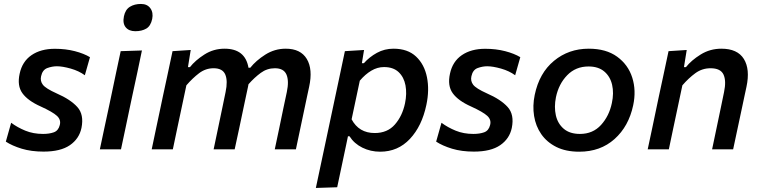

<svg xmlns="http://www.w3.org/2000/svg" viewBox="-20 -756 3850 972"><path d="M200.5 11.5Q138.5 11.5 90 -3.2Q41.5 -18 9.5 -39L36.5 -134.5Q68 -111 108.2 -94.5Q148.5 -78 198 -78Q229.5 -78 252.5 -86.2Q275.5 -94.5 282.5 -122.5Q290 -149.5 268.2 -169.5Q246.5 -189.5 186 -217Q121 -246 93.5 -284Q66 -322 79.5 -383Q92.5 -444.5 139.5 -476.8Q186.5 -509 258 -509Q312.5 -509 358.8 -497Q405 -485 435.5 -466.5L409.5 -375Q379.5 -397 338 -408.8Q296.5 -420.5 268 -420.5Q244 -420.5 219.5 -411.5Q195 -402.5 188 -370Q182.5 -346 197 -327Q211.5 -308 266 -283.5Q337 -252.5 371.5 -214.2Q406 -176 392.5 -108.5Q381 -53.5 333.8 -21Q286.5 11.5 200.5 11.5Z M485.5 0Q497 -54.5 507.8 -105.2Q518.5 -156 532 -218L542.5 -267.5Q557 -337.5 568.2 -390.2Q579.5 -443 591 -497L698.5 -500.5Q687 -444.5 675.8 -391.8Q664.5 -339 649 -267.5L638.5 -218Q625.5 -156 614.8 -105.2Q604 -54.5 592.5 0ZM665 -598Q632.5 -598 616.2 -618Q600 -638 607.5 -674Q614.5 -707.5 637.8 -721.8Q661 -736 693.5 -736Q725.5 -736 741.2 -714.2Q757 -692.5 750.5 -660Q743 -624.5 720.5 -611.2Q698 -598 665 -598Z M748 0Q759.5 -55 770.2 -105.8Q781 -156.5 794 -218L804.5 -268Q815.5 -318 827.8 -376.2Q840 -434.5 853.5 -497L945.5 -503L931.5 -416H941.5Q968.5 -450.5 1014.8 -480Q1061 -509.5 1117 -509.5Q1221.5 -509.5 1238 -413H1247Q1276 -449.5 1323.2 -479.5Q1370.5 -509.5 1426.5 -509.5Q1502 -509.5 1533.2 -457.5Q1564.5 -405.5 1545 -316.5Q1540.5 -295.5 1535.2 -271Q1530 -246.5 1524 -218Q1511 -155.5 1500.2 -105.2Q1489.5 -55 1478 0H1371Q1383 -55 1393.2 -105Q1403.5 -155 1415.5 -212.5L1432 -290Q1444 -346.5 1430.2 -378.5Q1416.5 -410.5 1371.5 -410.5Q1332 -410.5 1300 -387Q1268 -363.5 1238 -329.5Q1237 -323 1235.5 -316.5Q1231 -295.5 1225.8 -271.2Q1220.5 -247 1214.5 -218Q1201.5 -156.5 1190.8 -105.5Q1180 -54.5 1168 0H1061.5Q1073 -55 1083.5 -105Q1094 -155 1106 -212.5L1122 -290Q1134 -346.5 1120.5 -378.5Q1107 -410.5 1061.5 -410.5Q1021 -410.5 988 -385.5Q955 -360.5 923.5 -324L900 -213Q887.5 -155 877 -104.8Q866.5 -54.5 855 0Z M1579 195.5Q1590.5 141 1601.8 88.2Q1613 35.5 1626 -25.5L1677.5 -268Q1688 -318 1700.5 -376.2Q1713 -434.5 1726 -497L1823 -503L1812 -436H1822Q1850 -467.5 1888.2 -488.5Q1926.5 -509.5 1972 -509.5Q2044 -509.5 2086.2 -469.8Q2128.5 -430 2141.5 -365Q2154.5 -300 2138.5 -225Q2116 -117.5 2055.2 -52.8Q1994.5 12 1904.5 12Q1856 12 1814.5 -8.5Q1773 -29 1749.5 -66H1741.5L1732 -20.5Q1720 37 1709.2 87.2Q1698.5 137.5 1687 192ZM1877 -82.5Q1941.5 -82.5 1979.2 -125.8Q2017 -169 2030.5 -233.5Q2040.5 -282 2032.8 -323.8Q2025 -365.5 1998 -391Q1971 -416.5 1924 -416.5Q1890.5 -416.5 1859.8 -398.2Q1829 -380 1801.5 -347.5L1760 -152Q1797 -82.5 1877 -82.5Z M2379 11.5Q2317 11.5 2268.5 -3.2Q2220 -18 2188 -39L2215 -134.5Q2246.5 -111 2286.8 -94.5Q2327 -78 2376.5 -78Q2408 -78 2431 -86.2Q2454 -94.5 2461 -122.5Q2468.5 -149.5 2446.8 -169.5Q2425 -189.5 2364.5 -217Q2299.5 -246 2272 -284Q2244.5 -322 2258 -383Q2271 -444.5 2318 -476.8Q2365 -509 2436.5 -509Q2491 -509 2537.2 -497Q2583.5 -485 2614 -466.5L2588 -375Q2558 -397 2516.5 -408.8Q2475 -420.5 2446.5 -420.5Q2422.5 -420.5 2398 -411.5Q2373.5 -402.5 2366.5 -370Q2361 -346 2375.5 -327Q2390 -308 2444.5 -283.5Q2515.5 -252.5 2550 -214.2Q2584.5 -176 2571 -108.5Q2559.5 -53.5 2512.2 -21Q2465 11.5 2379 11.5Z M2912.5 12Q2844.5 12 2796.5 -12Q2748.5 -36 2720.2 -76.8Q2692 -117.5 2683.8 -169Q2675.5 -220.5 2687 -275.5Q2710 -386.5 2784.5 -448Q2859 -509.5 2960.5 -509.5Q3048.5 -509.5 3104.2 -469Q3160 -428.5 3180.8 -363Q3201.5 -297.5 3185.5 -223Q3163 -116.5 3091.2 -52.2Q3019.5 12 2912.5 12ZM2916 -78Q2981.5 -78 3022.8 -123.5Q3064 -169 3077.5 -234Q3088.5 -284.5 3078.8 -326.8Q3069 -369 3039 -394.2Q3009 -419.5 2959.5 -419.5Q2894.5 -419.5 2851.5 -375.2Q2808.5 -331 2794.5 -264Q2784.5 -214.5 2794 -172.2Q2803.5 -130 2834 -104Q2864.5 -78 2916 -78Z M3259 0Q3270.5 -54.5 3281.5 -105.8Q3292.5 -157 3305 -218L3315.5 -268Q3326.5 -318 3338.8 -376.2Q3351 -434.5 3364.5 -497L3456.5 -503L3442.5 -416H3452.5Q3479.5 -450.5 3527 -480Q3574.5 -509.5 3632 -509.5Q3713.5 -509.5 3745.8 -457.5Q3778 -405.5 3759 -316.5Q3754.5 -295.5 3749.2 -271Q3744 -246.5 3738 -218Q3725 -156.5 3714 -105.5Q3703 -54.5 3691.5 0H3585Q3596.5 -55 3607 -105Q3617.5 -155 3629.5 -212.5L3645.5 -290Q3657.5 -346.5 3642.8 -378.5Q3628 -410.5 3577 -410.5Q3534.5 -410.5 3500.2 -385.5Q3466 -360.5 3434.5 -324L3411 -213Q3398.5 -155 3388 -104.8Q3377.5 -54.5 3366 0Z"/></svg>

Font: Commissioner Medium
Style: Italic
Weight: 500
Italic angle: -12°
Designer: Kostas Bartsokas
Foundry: Kostas Bartsokas
Version: Version 1.000; ttfautohint (v1.8.3)